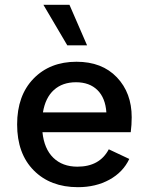

<svg xmlns="http://www.w3.org/2000/svg" viewBox="-20 -766 618 796"><path d="M341 -578H259L160 -746H268ZM526 -280Q526 -248 522 -218H156Q163 -149 201 -112Q239 -75 301 -75Q393 -75 431 -147L516 -107Q490 -52 433.5 -21Q377 10 303 10Q189 10 120 -59.5Q51 -129 51 -250Q51 -370 119 -440Q187 -510 297 -510Q403 -510 464.5 -445.5Q526 -381 526 -280ZM158 -300H421Q417 -360 384 -392.5Q351 -425 295 -425Q239 -425 203.5 -393Q168 -361 158 -300Z"/></svg>

Font: Elaine Sans Medium
Style: Regular
Weight: 500
Designer: Wei Huang
Foundry: Wei Huang
Version: Version 2.001;PS 002.001;hotconv 1.0.88;makeotf.lib2.5.64775